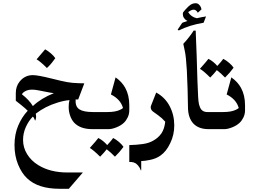

<svg xmlns="http://www.w3.org/2000/svg" viewBox="-20 -801 1600 1191"><path d="M323 -440Q314 -427 302 -412Q290 -397 271 -379Q230 -420 207 -433Q249 -481 260 -495Q277 -486 295.5 -470Q314 -454 323 -440Z M608 -106V0H552Q478 0 440 -40Q423 -59 414.5 -85Q406 -111 406 -137Q406 -162 411 -180Q376 -177 335 -164Q260 -141 202 -96Q204 -84 204 -79Q204 -68 201.5 -61Q199 -54 198 -52Q197 -55 193 -64Q189 -73 184 -78Q158 -52 140.5 -13.5Q123 25 123 67Q123 114 148 155Q173 196 217 223Q291 269 399 269H494L407 370H349Q216 370 148 305Q114 273 92 219Q70 165 70 99Q70 32 93 -22Q116 -76 152 -114Q137 -129 111.5 -149.5Q86 -170 78 -176V-223Q78 -265 101 -294Q133 -335 184 -335Q215 -335 299 -314Q366 -297 397.5 -291.5Q429 -286 466 -285L503 -284L465 -184H449Q446 -140 472 -123Q498 -106 556 -106ZM314 -223Q296 -225 247 -235Q241 -236 218.5 -240.5Q196 -245 180 -245Q155 -245 138 -236Q121 -227 116 -216Q161 -181 184 -143Q234 -191 314 -223Z M590 55Q621 71 645 99Q672 70 682 55Q700 64 718.5 80Q737 96 746 110Q722 143 693 171Q667 144 642 125Q625 147 601 171Q560 130 537 117Q579 70 590 55Z M782 -117Q782 -93 772 -72.5Q762 -52 748 -39Q730 -22 702 -11Q674 0 655 0H591Q569 0 553.5 -15.5Q538 -31 538 -53Q538 -75 553.5 -90.5Q569 -106 591 -106H647Q695 -106 723 -119Q735 -124 743 -131Q728 -185 668 -215L697 -321Q736 -294 757 -256Q782 -210 782 -148Z M974 165Q948 183 912.5 190.5Q877 198 856 198V255H853Q846 234 829 218Q812 202 782 204V99Q826 98 865.5 92.5Q905 87 933 70Q963 53 981.5 26Q1000 -1 1005 -46Q986 -68 961 -86Q936 -104 929 -109Q915 -120 915 -135Q915 -142 917 -146L949 -227Q1004 -197 1032.5 -142.5Q1061 -88 1061 -23Q1061 36 1036 87Q1012 139 974 165Z M1258 -699 1243 -660Q1153 -645 1089 -612L1082 -617L1110 -659Q1118 -663 1127.5 -665.5Q1137 -668 1143 -671Q1141 -672 1134 -676.5Q1127 -681 1120.5 -691Q1114 -701 1114 -715Q1114 -720 1117 -726Q1130 -743 1150 -762Q1170 -781 1193 -781Q1206 -781 1214.5 -772.5Q1223 -764 1226.5 -755Q1230 -746 1230 -743L1207 -722Q1202 -732 1195 -736.5Q1188 -741 1183 -741Q1170 -741 1159 -733.5Q1148 -726 1147 -726Q1166 -695 1201 -688Q1230 -695 1258 -699Z M1326 -106V0H1273Q1215 0 1182 -32Q1146 -68 1146 -138Q1145 -241 1139 -365Q1134 -452 1126 -486.5Q1118 -521 1117 -529Q1135 -548 1154 -572.5Q1173 -597 1181 -611H1194L1195 -582L1200 -455L1204 -322L1205 -293Q1208 -220 1209 -202Q1209 -197 1211 -175Q1213 -153 1220 -137Q1232 -106 1266 -106Z M1273 -436Q1304 -420 1328 -392Q1355 -421 1365 -436Q1383 -427 1401.5 -411Q1420 -395 1429 -381Q1405 -348 1376 -320Q1350 -347 1325 -366Q1308 -344 1284 -320Q1243 -361 1220 -374Q1262 -421 1273 -436Z M1500 -117Q1500 -93 1490 -72.5Q1480 -52 1466 -39Q1448 -22 1420 -11Q1392 0 1373 0H1309Q1287 0 1271.5 -15.5Q1256 -31 1256 -53Q1256 -75 1271.5 -90.5Q1287 -106 1309 -106H1365Q1413 -106 1441 -119Q1453 -124 1461 -131Q1446 -185 1386 -215L1415 -321Q1454 -294 1475 -256Q1500 -210 1500 -148Z"/></svg>

Font: Katibeh
Style: Regular
Weight: 400
Designer: Arabic design by Kourosh Beigpour, Latin design by Eduardo Tunni, engineering by Lasse Fister
Version: Version 1.000